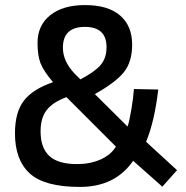

<svg xmlns="http://www.w3.org/2000/svg" viewBox="-20 -726 734 757"><path d="M315 -706Q406 -706 453.5 -665Q501 -624 501 -550Q501 -482 468.5 -441.5Q436 -401 354 -355L483 -227Q490 -247 498 -295Q506 -343 508 -375L604 -373Q589 -246 556 -167L678 -55L620 10L505 -92Q434 11 295 11Q155 11 97 -42.5Q39 -96 39 -200Q39 -284 74.5 -329.5Q110 -375 189 -402Q151 -447 139.5 -477.5Q128 -508 128 -557Q128 -626 178 -666Q228 -706 315 -706ZM284 -79Q335 -79 376 -97Q417 -115 437 -148L242 -343Q188 -323 164 -292Q140 -261 140 -208Q140 -143 174.5 -111Q209 -79 284 -79ZM228 -538Q228 -485 273 -437L297 -413Q354 -443 377 -470Q400 -497 400 -540Q400 -620 315 -620Q228 -620 228 -538Z"/></svg>

Font: TitilliumText
Style: Medium
Weight: 500
Designer: Accademia di Belle Arti di Urbino and others
Foundry: Accademia di Belle Arti di Urbino and others.
Version: Version 60.001